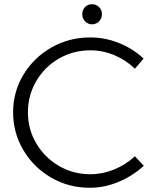

<svg xmlns="http://www.w3.org/2000/svg" viewBox="-20 -882 741 908"><path d="M407 -644Q326 -644 258.5 -605Q191 -566 151.5 -498.5Q112 -431 112 -351Q112 -271 151.5 -204Q191 -137 258.5 -97.5Q326 -58 407 -58Q465 -58 520 -80.5Q575 -103 618 -143L660 -98Q608 -50 541 -22Q474 6 404 6Q305 6 222 -42Q139 -90 90.5 -172Q42 -254 42 -351Q42 -448 91 -529Q140 -610 223.5 -657.5Q307 -705 406 -705Q477 -705 543 -678.5Q609 -652 659 -605L618 -557Q576 -598 521 -621Q466 -644 407 -644ZM462 -815Q462 -795 448.5 -781Q435 -767 415 -767Q396 -767 382.5 -781Q369 -795 369 -815Q369 -835 382 -848.5Q395 -862 415 -862Q435 -862 448.5 -848.5Q462 -835 462 -815Z"/></svg>

Font: Gontserrat Light
Style: Regular
Weight: 300
Designer: Julieta Ulanovsky
Foundry: Julieta Ulanovsky
Version: Version 6.001